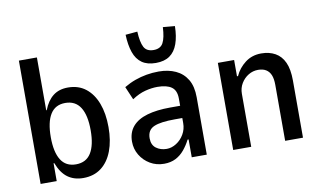

<svg xmlns="http://www.w3.org/2000/svg" viewBox="-77 -911 1805 1081"><g transform="rotate(-10 826.0 -370.5)"><path d="M319 9Q267 9 230.5 -17.5Q194 -44 172 -102H168V0H76V-705H179V-403H182Q202 -455 236 -481.5Q270 -508 321 -508Q381 -508 422.5 -475.5Q464 -443 486 -385Q508 -327 508 -249Q508 -171 486 -113Q464 -55 422 -23Q380 9 319 9ZM292 -74Q350 -74 378 -119Q406 -164 406 -249Q406 -335 377.5 -380Q349 -425 291 -425Q234 -425 206 -380Q178 -335 178 -249Q178 -164 206 -119Q234 -74 292 -74Z M781 9Q737 9 701.5 -12Q666 -33 645 -68Q624 -103 624 -145Q624 -197 653 -231Q682 -265 737 -281Q792 -297 869 -297H940V-227H884Q843 -227 813 -223Q783 -219 763.5 -210.5Q744 -202 734.5 -186Q725 -170 725 -146Q725 -108 750 -89.5Q775 -71 810 -71Q838 -71 865 -88Q892 -105 909 -134Q926 -163 926 -198V-338Q926 -385 898.5 -404.5Q871 -424 818 -424Q785 -424 748 -414.5Q711 -405 672 -379L640 -454Q672 -473 704 -484.5Q736 -496 770 -502Q804 -508 840 -508Q895 -508 937 -488.5Q979 -469 1002.5 -429.5Q1026 -390 1026 -328V0H940V-102H934Q919 -72 897.5 -46Q876 -20 847.5 -5.5Q819 9 781 9ZM834 -558Q785 -558 754.5 -579.5Q724 -601 709.5 -643Q695 -685 693 -744L761 -750Q764 -689 779 -660.5Q794 -632 834 -632Q873 -632 888.5 -660.5Q904 -689 907 -750L975 -744Q974 -685 959 -643Q944 -601 913.5 -579.5Q883 -558 834 -558Z M1177 0V-498H1270V-405H1276Q1295 -448 1334 -478Q1373 -508 1426 -508Q1472 -508 1506 -489Q1540 -470 1558 -430.5Q1576 -391 1576 -327V0H1474V-320Q1474 -355 1465 -376.5Q1456 -398 1438 -409Q1420 -420 1393 -420Q1363 -420 1337.5 -404.5Q1312 -389 1296 -362.5Q1280 -336 1280 -303V0Z"/></g></svg>

Font: Nunito Sans 7pt Condensed SemiBold
Style: Regular
Weight: 600
Width: 3
Designer: Vernon Adams
Foundry: Vernon Adams
Version: Version 3.101;gftools[0.9.27]